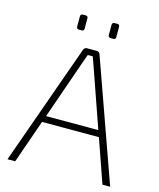

<svg xmlns="http://www.w3.org/2000/svg" viewBox="-125 -949 859 1037"><g transform="rotate(15 304.0 -430.0)"><path d="M209 -776H224C233 -776 237 -781 237 -790V-846C237 -855 233 -860 224 -860H209C199 -860 195 -855 195 -846V-790C195 -781 199 -776 209 -776ZM386 -776H401C410 -776 414 -781 414 -790V-846C414 -855 410 -860 401 -860H386C376 -860 372 -855 372 -846V-790C372 -781 376 -776 386 -776ZM548 0H591L350 -677C347 -685 340 -690 332 -690H276C268 -690 261 -685 258 -677L17 0H60L145 -243H463ZM158 -279 270 -600 290 -656H318L338 -600L450 -279Z"/></g></svg>

Font: Exo 2 Extra Light
Style: Regular
Weight: 250
Designer: Natanael Gama
Version: Version 1.001;PS 001.001;hotconv 1.0.88;makeotf.lib2.5.64775